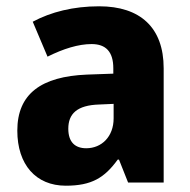

<svg xmlns="http://www.w3.org/2000/svg" viewBox="-20 -580 603 610"><path d="M295 -560C213 -560 142 -542 84 -511L131 -400C181 -425 229 -440 271 -440C316 -440 340 -416 340 -363V-346L256 -343C111 -337 35 -282 35 -165C35 -57 94 10 189 10C271 10 312 -15 354 -73H358L387 0H500V-363C500 -493 425 -560 295 -560ZM296 -248 341 -250V-204C341 -146 303 -109 254 -109C219 -109 197 -128 197 -171C197 -218 224 -246 296 -248Z"/></svg>

Font: Noto Sans Thai SemCond ExtBd
Style: Regular
Weight: 800
Width: 4
Designer: Monotype Design Team
Foundry: Monotype Imaging Inc.
Version: Version 2.002